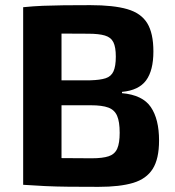

<svg xmlns="http://www.w3.org/2000/svg" viewBox="-20 -718 680 746"><path d="M331 -698Q421 -698 474.5 -682.5Q528 -667 552 -628Q576 -589 576 -518Q576 -444 547.5 -405.5Q519 -367 454 -361V-356Q534 -349 566 -302Q598 -255 598 -172Q598 -101 573.5 -62Q549 -23 497.5 -7.5Q446 8 363 8Q296 8 246.5 7.5Q197 7 155.5 5Q114 3 70 0L85 -106Q109 -105 177 -104Q245 -103 336 -103Q379 -103 402.5 -111Q426 -119 435.5 -140.5Q445 -162 445 -202Q445 -245 435 -268Q425 -291 401 -300Q377 -309 333 -309H84V-406H331Q369 -407 390.5 -414Q412 -421 421 -441Q430 -461 430 -498Q430 -535 420.5 -554Q411 -573 387.5 -580Q364 -587 323 -587Q267 -587 224 -587.5Q181 -588 147.5 -587.5Q114 -587 85 -584L70 -690Q110 -694 147 -695.5Q184 -697 228 -697.5Q272 -698 331 -698ZM219 -690V0H70V-690Z"/></svg>

Font: Exo 2
Style: Bold
Weight: 700
Designer: Natanael Gama
Foundry: Natanael Gama
Version: Version 2.010